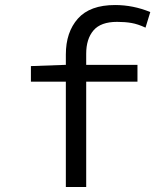

<svg xmlns="http://www.w3.org/2000/svg" viewBox="-20 -744 640 764"><path d="M242 0V-419H103V-481L242 -486V-527Q242 -616 290 -670Q338 -724 438 -724Q510 -724 578 -696L559 -634Q529 -648 503.5 -652.5Q478 -657 446 -657Q381 -657 352 -623Q323 -589 323 -530V-486H527V-419H323V0Z"/></svg>

Font: SauceCodePro NFM
Style: Regular
Weight: 400
Monospace: yes
Designer: Paul D. Hunt, Teo Tuominen
Foundry: Adobe
Version: Version 2.042;hotconv 1.1.0;makeotfexe 2.6.0;Nerd Fonts 3.3.